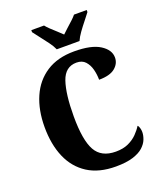

<svg xmlns="http://www.w3.org/2000/svg" viewBox="-168 -1035 961 1150"><g transform="rotate(-20 313.0 -460.5)"><path d="M370 10Q262 10 190.5 -36Q119 -82 83.5 -164.5Q48 -247 48 -358Q48 -466 84 -548.5Q120 -631 191.5 -677.5Q263 -724 369 -724Q478 -724 532.5 -689.5Q587 -655 587 -606Q587 -567 554 -540Q521 -513 452 -513Q452 -547 443.5 -579.5Q435 -612 415 -634Q395 -656 359 -656Q287 -656 260.5 -578Q234 -500 234 -358Q234 -207 271 -140.5Q308 -74 400 -74Q447 -74 480.5 -89.5Q514 -105 537 -128.5Q560 -152 574 -175Q581 -169 584.5 -155.5Q588 -142 588 -131Q588 -109 578.5 -84.5Q569 -60 545.5 -38.5Q522 -17 479 -3.5Q436 10 370 10ZM276 -771Q266 -794 246.5 -820.5Q227 -847 206.5 -873Q186 -899 172 -918V-931H253Q262 -919 279.5 -902.5Q297 -886 316 -869Q335 -852 348 -839Q361 -852 380 -869Q399 -886 417 -902.5Q435 -919 444 -931H525V-918Q511 -899 490 -873Q469 -847 450 -820.5Q431 -794 421 -771Z"/></g></svg>

Font: Noto Serif Hebrew Condensed Black
Style: Regular
Weight: 900
Width: 3
Designer: Monotype Design Team
Foundry: Monotype Imaging Inc.
Version: Version 2.004; ttfautohint (v1.8.4.7-5d5b)